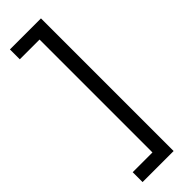

<svg xmlns="http://www.w3.org/2000/svg" viewBox="-311 -771 962 962"><g transform="rotate(-45 170.0 -290.0)"><path d="M30 110H170V-690H30V-760H250V180H30Z"/></g></svg>

Font: Oxanium
Style: Regular
Weight: 400
Designer: Severin Meyer
Version: Version 1.001